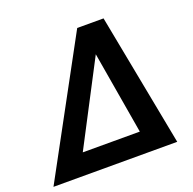

<svg xmlns="http://www.w3.org/2000/svg" viewBox="-148 -826 959 952"><g transform="rotate(-20 331.5 -350.0)"><path d="M629 0H-24L356 -700H495ZM171 -111H472L398 -546Z"/></g></svg>

Font: KoHo
Style: Bold Italic
Weight: 700
Italic angle: -10°
Version: Version 1.000; ttfautohint (v1.6)